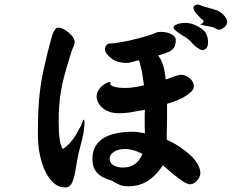

<svg xmlns="http://www.w3.org/2000/svg" viewBox="-20 -734 1040 839"><path d="M602.5 -61.5Q586.9 -70.3 565.9 -76.7Q544.9 -83 528.3 -83Q498 -83 478.5 -70.8Q459 -58.6 459 -41Q459 -21.5 476.1 -11.7Q493.2 -2 518.6 -2Q578.1 -2 602.5 -61.5ZM855.5 22.5Q855.5 38.1 841.3 54.7Q827.1 71.3 810.5 71.3Q799.8 71.3 782.2 60.1Q764.6 48.8 746.6 34.7Q728.5 20.5 713.4 6.8Q698.2 -6.8 692.4 -11.7Q672.9 15.6 654.8 33.2Q636.7 50.8 618.2 61Q599.6 71.3 580.1 75.7Q560.5 80.1 539.1 80.1Q527.3 80.1 515.6 77.6Q503.9 75.2 484.4 64.5L466.8 54.7Q421.9 42 402.8 19.5Q383.8 -2.9 383.8 -40Q383.8 -72.3 397.5 -95.2Q411.1 -118.2 434.6 -131.8Q458 -145.5 490.2 -151.9Q522.5 -158.2 559.6 -158.2Q575.2 -158.2 588.4 -155.8Q601.6 -153.3 613.3 -151.4Q612.3 -170.9 612.3 -185.5Q612.3 -200.2 612.3 -211.9Q612.3 -222.7 612.3 -232.9Q612.3 -243.2 613.3 -253.9Q585.9 -250 558.6 -244.6Q531.2 -239.3 497.1 -239.3Q476.6 -239.3 459.5 -245.1Q442.4 -251 429.7 -261.2Q417 -271.5 409.7 -284.7Q402.3 -297.9 402.3 -312.5Q402.3 -326.2 409.2 -337.9Q416 -349.6 425.3 -357.9Q434.6 -366.2 443.8 -370.6Q453.1 -375 457 -375Q459 -375 460.4 -374.5Q461.9 -374 463.9 -374Q461.9 -368.2 461.9 -365.2Q467.8 -357.4 484.4 -353.5Q501 -349.6 526.4 -349.6Q546.9 -349.6 568.4 -353Q589.8 -356.4 609.4 -361.3L602.5 -406.2Q600.6 -421.9 596.2 -437.5Q591.8 -453.1 587.9 -470.7Q572.3 -467.8 558.6 -463.4Q544.9 -459 531.2 -459Q514.6 -459 496.6 -463.9Q478.5 -468.8 467.8 -478.5L454.1 -490.2Q438.5 -504.9 438.5 -519.5Q438.5 -536.1 456.1 -543.9Q468.8 -543.9 483.9 -545.9Q499 -547.9 507.8 -549.8Q523.4 -551.8 543 -556.2Q562.5 -560.5 583 -565.9Q603.5 -571.3 623 -577.1Q642.6 -583 656.2 -588.9Q668 -593.8 672.4 -594.2Q676.8 -594.7 680.7 -594.7Q710.9 -594.7 729.5 -584.5Q748 -574.2 748 -559.6Q748 -541 742.7 -530.3Q737.3 -519.5 727.1 -512.7Q716.8 -505.9 702.6 -501.5Q688.5 -497.1 670.9 -491.2Q684.6 -474.6 692.4 -450.2Q700.2 -425.8 704.1 -386.7Q727.5 -394.5 744.6 -400.9Q761.7 -407.2 772.5 -407.2Q782.2 -407.2 792 -402.8Q801.8 -398.4 809.6 -391.6Q817.4 -384.8 822.3 -376Q827.1 -367.2 827.1 -358.4Q827.1 -342.8 812.5 -330.1Q797.9 -317.4 778.8 -307.1Q759.8 -296.9 739.7 -290Q719.7 -283.2 710 -280.3V-216.8Q710 -187.5 709 -164.1Q708 -140.6 709 -123Q738.3 -110.4 764.6 -92.8Q791 -75.2 811.5 -56.2Q832 -37.1 843.8 -16.6Q855.5 3.9 855.5 22.5ZM343.8 -145.5Q341.8 -140.6 340.8 -133.8Q339.8 -127 333 -102.5Q321.3 -59.6 315.9 -25.4Q310.5 8.8 305.2 32.7Q299.8 56.6 291.5 70.3Q283.2 84 267.6 85H262.7Q238.3 85 217.3 67.9Q196.3 50.8 180.2 19.5Q164.1 -11.7 154.8 -54.7Q145.5 -97.7 145.5 -150.4Q145.5 -210.9 147.9 -257.8Q150.4 -304.7 155.8 -345.7Q161.1 -386.7 169.4 -424.8Q177.7 -462.9 188.5 -506.8Q197.3 -539.1 202.6 -560.1Q208 -581.1 213.4 -592.8Q218.8 -604.5 224.1 -608.9Q229.5 -613.3 238.3 -613.3Q245.1 -613.3 256.3 -607.4Q267.6 -601.6 278.8 -592.8Q290 -584 297.9 -572.8Q305.7 -561.5 306.6 -550.8Q306.6 -541 293 -510.7L279.3 -465.8Q268.6 -431.6 260.3 -399.9Q252 -368.2 246.6 -336.9Q241.2 -305.7 238.8 -272.5Q236.3 -239.3 236.3 -201.2Q236.3 -106.4 254.9 -83Q294.9 -108.4 327.1 -172.9Q335 -183.6 338.9 -197.8Q342.8 -211.9 345.7 -210.9Q348.6 -210.9 349.1 -202.6Q349.6 -194.3 348.6 -184.1Q347.7 -173.8 346.2 -162.6Q344.7 -151.4 343.8 -145.5ZM818.4 -629.9Q851.6 -618.2 868.7 -602.5Q885.7 -586.9 888.7 -559.6Q891.6 -532.2 880.4 -522Q869.1 -511.7 858.4 -516.6Q835.9 -526.4 818.8 -546.4Q801.8 -566.4 774.4 -581.1L752 -596.7Q738.3 -607.4 738.3 -614.3Q738.3 -621.1 752.4 -627.4Q766.6 -633.8 792 -633.8Q798.8 -633.8 805.2 -632.8Q811.5 -631.8 818.4 -629.9ZM971.7 -631.8Q968.8 -620.1 955.6 -611.3Q942.4 -602.5 934.6 -604.5Q926.8 -605.5 921.4 -609.9Q916 -614.3 906.2 -616.2Q892.6 -619.1 879.9 -621.1Q867.2 -623 854.5 -627.9Q865.2 -629.9 868.7 -637.7Q872.1 -645.5 861.3 -650.4Q841.8 -668.9 832.5 -681.2Q823.2 -693.4 826.2 -705.1Q828.1 -710 836.4 -712.9Q844.7 -715.8 853.5 -711.9Q870.1 -705.1 886.2 -701.2Q902.3 -697.3 922.9 -690.4Q929.7 -689.5 939 -683.6Q948.2 -677.7 956.5 -669.4Q964.8 -661.1 969.7 -651.4Q974.6 -641.6 971.7 -631.8Z"/></svg>

Font: JasonHandwriting1
Style: Regular
Weight: 400
Version: Version 1.48.20